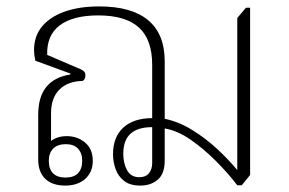

<svg xmlns="http://www.w3.org/2000/svg" viewBox="-20 -573 901 598"><path d="M183 5Q143 5 121 -16Q99 -37 99 -77V-215Q99 -271 124 -302Q149 -333 199 -341V-344L90 -384Q88 -393 87 -401.5Q86 -410 86 -417Q86 -460 110.5 -490Q135 -520 180.5 -536.5Q226 -553 289 -553Q390 -553 441.5 -510Q493 -467 493 -382V-203Q537 -194 579 -168Q621 -142 657 -108.5Q693 -75 720 -42L719 -40V-517L746 -549H759V-28L733 4H719Q690 -34 652 -72Q614 -110 573.5 -138Q533 -166 493 -173V-73Q493 -32 471.5 -13.5Q450 5 417 5Q385 5 366.5 -9.5Q348 -24 340 -46.5Q332 -69 332 -93Q332 -146 364 -175.5Q396 -205 454 -205V-371Q454 -450 412.5 -487.5Q371 -525 286 -525Q207 -525 166 -494Q125 -463 127 -402L232 -357Q240 -353 243 -349Q246 -345 246 -338Q246 -327 238 -321Q191 -320 165 -294Q139 -268 139 -220V-131L137 -132Q144 -139 157.5 -144Q171 -149 188 -149Q221 -149 245 -129Q269 -109 269 -72Q269 -37 245.5 -16Q222 5 183 5ZM184 -20Q210 -20 223 -33.5Q236 -47 236 -72Q236 -96 223 -110Q210 -124 185 -124Q159 -124 145.5 -110Q132 -96 132 -72Q132 -47 145 -33.5Q158 -20 184 -20ZM414 -21Q434 -21 444 -33.5Q454 -46 454 -65V-177Q409 -177 386.5 -156.5Q364 -136 364 -94Q364 -64 376 -42.5Q388 -21 414 -21Z"/></svg>

Font: Noto Serif Thai ExtraLight
Style: Regular
Weight: 250
Version: Version 2.001